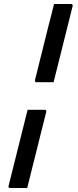

<svg xmlns="http://www.w3.org/2000/svg" viewBox="-20 -780 390 960"><path d="M250 -760H335Q341 -760 342 -757Q345 -754 343 -749L248 -369H163Q153 -369 155 -380L225 -661Q232 -686 238 -710.5Q244 -735 250 -760ZM118 -231H203Q214 -231 211 -220L116 160H31Q20 160 23 149Z"/></svg>

Font: Recursive Sn Lnr St
Style: Italic
Weight: 400
Italic angle: -15°
Version: Version 1.079;hotconv 1.0.112;makeotfexe 2.5.65598; ttfautoh